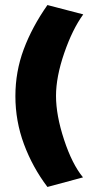

<svg xmlns="http://www.w3.org/2000/svg" viewBox="-20 -702 368 761"><path d="M41 -321Q41 -418 74 -506.5Q107 -595 168 -682L310 -645Q267 -586 234.5 -491.5Q202 -397 202 -322Q202 -245 234 -148Q266 -51 309 1L168 39Q109 -39 75 -130.5Q41 -222 41 -321Z"/></svg>

Font: Palanquin Dark SemiBold
Style: Regular
Weight: 600
Designer: Pria Ravichandran
Version: Version 1.001